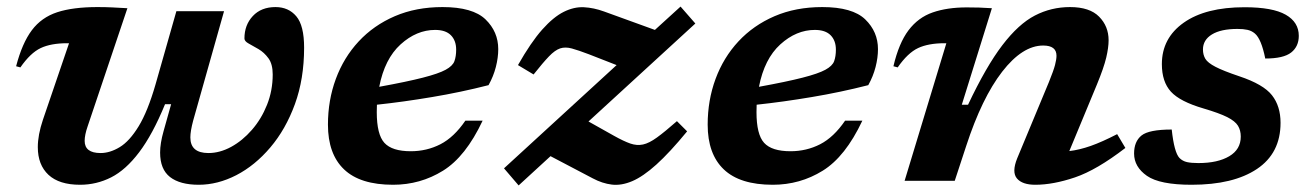

<svg xmlns="http://www.w3.org/2000/svg" viewBox="-20 -550 3984 584"><path d="M516.5 -516H661.5L567.5 -183Q559 -151 559 -132Q559 -84.5 614 -84.5Q648.5 -84.5 683 -103.2Q717.5 -122 746.2 -155Q775 -188 792.2 -231.2Q809.5 -274.5 809.5 -323.5Q809.5 -355 796.5 -372.8Q783.5 -390.5 766.5 -400.5Q749.5 -410.5 736.5 -417.5Q723.5 -424.5 723.5 -433Q723.5 -474 749 -501.2Q774.5 -528.5 818 -528.5Q857.5 -528.5 881.2 -500.5Q905 -472.5 905 -405Q905 -310 877 -233.2Q849 -156.5 802.2 -101.5Q755.5 -46.5 698.8 -17.2Q642 12 584.5 12Q527.5 12 497.2 -11.5Q467 -35 467 -86Q467 -114 477.5 -151L500.5 -233H482Q444 -140.5 403.2 -86.8Q362.5 -33 318 -10.5Q273.5 12 223.5 12Q160 12 127.5 -18.2Q95 -48.5 95 -102.5Q95 -139.5 110.5 -185.5L190 -418.5H184Q135 -418.5 103.8 -403.8Q72.5 -389 42 -345L29 -348.5Q47.5 -419 76.8 -458Q106 -497 154 -512.8Q202 -528.5 276.5 -528.5Q301.5 -528.5 321 -527.5Q340.5 -526.5 367.5 -525L246.5 -165.5Q237.5 -139.5 237.5 -121.5Q237.5 -84.5 286 -84.5Q314.5 -84.5 344.2 -102.5Q374 -120.5 401.8 -166Q429.5 -211.5 453 -293Z M1448 -183Q1396.5 -73.5 1327.5 -30.8Q1258.5 12 1175.5 12Q1075.5 12 1026.5 -34.8Q977.5 -81.5 977.5 -171Q977.5 -245 1001.5 -310Q1025.5 -375 1071 -424Q1116.5 -473 1181 -500.8Q1245.5 -528.5 1326 -528.5Q1418 -528.5 1456.8 -491Q1495.5 -453.5 1495.5 -400.5Q1495.5 -374.5 1488.2 -346.2Q1481 -318 1466 -291Q1382 -269.5 1294.2 -254.8Q1206.5 -240 1126.5 -231.5Q1126 -220.5 1126 -209Q1126 -141 1149.2 -115.5Q1172.5 -90 1229.5 -90Q1278 -90 1319.5 -111.2Q1361 -132.5 1395.5 -183ZM1303.5 -459Q1247 -459 1198.5 -415Q1150 -371 1133.5 -286Q1218.5 -301.5 1266.2 -313.8Q1314 -326 1335.5 -337.8Q1357 -349.5 1362.2 -364Q1367.5 -378.5 1367.5 -399Q1367.5 -426.5 1351.5 -442.8Q1335.5 -459 1303.5 -459Z M1513 -38 1855.5 -352 1771 -385Q1739.5 -397 1719.5 -402.5Q1699.5 -408 1683.8 -402.8Q1668 -397.5 1649.8 -378.5Q1631.5 -359.5 1603 -323.5L1555.5 -352Q1595 -421.5 1629.2 -460Q1663.5 -498.5 1694.8 -514Q1726 -529.5 1756 -528Q1786 -526.5 1817.5 -515L1972 -459L2050 -530L2095 -478.5L1770 -180.5L1847.5 -137Q1877 -120.5 1897 -113.5Q1917 -106.5 1935.8 -110.5Q1954.5 -114.5 1978.2 -131.8Q2002 -149 2039 -181.5L2070 -150.5Q2017 -86 1976.5 -49.5Q1936 -13 1903 1Q1870 15 1841 11.5Q1812 8 1783 -7.5L1654.5 -75L1557.5 14Z M2603 -183Q2551.5 -73.5 2482.5 -30.8Q2413.5 12 2330.5 12Q2230.5 12 2181.5 -34.8Q2132.5 -81.5 2132.5 -171Q2132.5 -245 2156.5 -310Q2180.5 -375 2226 -424Q2271.5 -473 2336 -500.8Q2400.5 -528.5 2481 -528.5Q2573 -528.5 2611.8 -491Q2650.5 -453.5 2650.5 -400.5Q2650.5 -374.5 2643.2 -346.2Q2636 -318 2621 -291Q2537 -269.5 2449.2 -254.8Q2361.5 -240 2281.5 -231.5Q2281 -220.5 2281 -209Q2281 -141 2304.2 -115.5Q2327.5 -90 2384.5 -90Q2433 -90 2474.5 -111.2Q2516 -132.5 2550.5 -183ZM2458.5 -459Q2402 -459 2353.5 -415Q2305 -371 2288.5 -286Q2373.5 -301.5 2421.2 -313.8Q2469 -326 2490.5 -337.8Q2512 -349.5 2517.2 -364Q2522.5 -378.5 2522.5 -399Q2522.5 -426.5 2506.5 -442.8Q2490.5 -459 2458.5 -459Z M2710.5 -345 2697.5 -348.5Q2714 -419 2743.5 -458Q2773 -497 2817 -512.2Q2861 -527.5 2920.5 -527.5Q2942 -527.5 2958 -527Q2974 -526.5 2997 -525L2905.5 -231.5H2924.5Q2979.5 -348 3028.8 -412.5Q3078 -477 3127.8 -502.8Q3177.5 -528.5 3234.5 -528.5Q3294.5 -528.5 3323.2 -499.2Q3352 -470 3352 -427.5Q3352 -405.5 3344.8 -374.8Q3337.5 -344 3316.5 -293L3232.5 -90.5Q3263 -94 3297.8 -106.2Q3332.5 -118.5 3378 -142L3403 -100Q3316 -33 3249.8 -10.5Q3183.5 12 3129 12Q3089.5 12 3073.2 -7.2Q3057 -26.5 3074 -68.5L3170.5 -300.5Q3184.5 -335 3189 -352.2Q3193.5 -369.5 3193.5 -380.5Q3193.5 -411.5 3153 -411.5Q3090 -411.5 3028.2 -331.8Q2966.5 -252 2919 -106.5L2884 0H2731.5L2858.5 -418.5H2852.5Q2804 -418.5 2772.5 -403.8Q2741 -389 2710.5 -345Z M3544 -156Q3551.5 -86.5 3567.5 -69.5Q3577 -60 3590.2 -57Q3603.5 -54 3625 -54Q3684 -54 3719 -74.8Q3754 -95.5 3754 -134.5Q3754 -153.5 3745.5 -167.5Q3737 -181.5 3712.8 -193.8Q3688.5 -206 3641 -220Q3569 -241 3541.5 -271.2Q3514 -301.5 3514 -355Q3514 -434 3580.5 -481Q3647 -528 3765.5 -528Q3851 -528 3890.8 -505.2Q3930.5 -482.5 3930.5 -441Q3930.5 -408.5 3907.2 -390.2Q3884 -372 3828.5 -372Q3816.5 -431.5 3797 -448Q3787 -456.5 3774.5 -459.2Q3762 -462 3744 -462Q3693.5 -462 3666.2 -445.2Q3639 -428.5 3639 -399.5Q3639 -383.5 3646.2 -371.2Q3653.5 -359 3677 -346.8Q3700.5 -334.5 3749.5 -318Q3823 -293.5 3849 -260.2Q3875 -227 3875 -176.5Q3875 -84 3803.2 -36Q3731.5 12 3604.5 12Q3507.5 12 3468.5 -15.2Q3429.5 -42.5 3429.5 -83Q3429.5 -119.5 3452 -137.8Q3474.5 -156 3544 -156Z"/></svg>

Font: Newsreader 6pt SemiBold
Style: Italic
Weight: 600
Italic angle: -17°
Designer: Hugues Gentile
Foundry: Production Type
Version: Version 1.003; ttfautohint (v1.8.3)